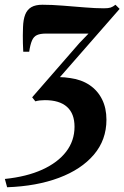

<svg xmlns="http://www.w3.org/2000/svg" viewBox="-56 -547 524 809"><path d="M-26 242 -35.5 207Q56.5 197.5 122 167.8Q187.5 138 222.8 92Q258 46 258 -13Q258 -68.5 226.2 -96.8Q194.5 -125 133 -125Q122 -125 111.5 -123.8Q101 -122.5 93 -120L79.5 -137L278.5 -365.5L317 -405.5Q294 -405.5 262.5 -405.5Q231 -405.5 198.2 -405.5Q165.5 -405.5 138 -405.5Q113.5 -405.5 99.8 -399.2Q86 -393 78.8 -376.2Q71.5 -359.5 67 -329H42Q41 -348 40.5 -365Q40 -382 40.2 -398.5Q40.5 -415 41 -432.5Q42 -464.5 50.2 -485.5Q58.5 -506.5 76 -516.8Q93.5 -527 122.5 -527Q162.5 -527 209 -523.2Q255.5 -519.5 301.2 -515.8Q347 -512 382 -512Q400.5 -512 410.2 -515.2Q420 -518.5 430.5 -527L448 -509.5L196.5 -222Q205 -222 216.8 -221Q228.5 -220 240.5 -218Q287.5 -211.5 321.5 -188.5Q355.5 -165.5 374 -128.5Q392.5 -91.5 392.5 -42.5Q392.5 42.5 339.5 104.8Q286.5 167 192.5 202.2Q98.5 237.5 -26 242Z"/></svg>

Font: Merriweather 120pt
Style: Bold Italic
Weight: 700
Italic angle: -7.8°
Version: Version 2.101